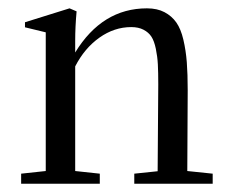

<svg xmlns="http://www.w3.org/2000/svg" viewBox="-20 -445 555 465"><path d="M31.2 0V-24.4L90.8 -30.8V-366.7L40.5 -378.9V-391.1L148.4 -424.8L165.5 -417.5Q162.1 -379.9 162.1 -346.2V-317.9Q227.5 -424.8 335.9 -424.8Q360.8 -424.8 378.4 -415.5Q396 -406.2 407 -390.6Q418 -375 424.1 -348.9Q430.2 -322.8 432.4 -294.4Q434.6 -266.1 434.6 -226.1Q434.6 -159.7 433.6 -30.8L495.1 -24.4V0H305.2V-24.4L361.8 -30.3Q363.3 -239.7 363.3 -240.7Q363.3 -270 362.3 -289.1Q361.3 -308.1 357.4 -326.9Q353.5 -345.7 346.7 -356.2Q339.8 -366.7 327.6 -373Q315.4 -379.4 297.9 -379.4Q256.8 -379.4 220.7 -353.8Q184.6 -328.1 162.1 -284.2V-30.8L221.7 -24.4V0Z"/></svg>

Font: Elstob 18pt
Style: Regular
Weight: 400
Designer: Peter S. Baker
Version: Version 1.015